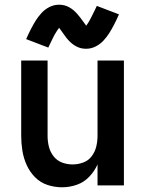

<svg xmlns="http://www.w3.org/2000/svg" viewBox="-20 -787 616 815"><path d="M243 8Q275 8 305.5 -2.5Q336 -13 358.5 -36.5Q381 -60 394 -89V0H506V-530H394V-210Q394 -187 388.5 -164.5Q383 -142 369 -123.5Q355 -105 333 -97Q311 -89 288 -89Q265 -89 243.5 -97Q222 -105 207.5 -123.5Q193 -142 187.5 -164.5Q182 -187 182 -210V-530H70V-210Q70 -179 75 -147.5Q80 -116 93 -87Q106 -58 128.5 -35Q151 -12 181.5 -2Q212 8 243 8ZM346 -580Q367 -580 386.5 -590Q406 -600 420 -615.5Q434 -631 443.5 -646Q453 -661 463.5 -681Q474 -701 485 -726L391 -762Q386 -751 381.5 -742Q377 -733 373 -725Q369 -717 365.5 -710Q362 -703 358.5 -697Q355 -691 352.5 -687.5Q350 -684 346 -678Q340 -686 333.5 -695Q327 -704 321 -712Q315 -720 307 -729Q299 -738 291 -744.5Q283 -751 273 -756.5Q263 -762 252.5 -764.5Q242 -767 231 -767Q209 -767 189.5 -757Q170 -747 156 -731.5Q142 -716 132.5 -701Q123 -686 112.5 -666Q102 -646 91 -621L185 -585Q190 -596 194.5 -605Q199 -614 203 -622.5Q207 -631 210.5 -637.5Q214 -644 218 -650Q222 -656 224 -659.5Q226 -663 231 -669Q236 -662 243 -652.5Q250 -643 255.5 -635Q261 -627 269 -618Q277 -609 285 -602.5Q293 -596 303 -590.5Q313 -585 323.5 -582.5Q334 -580 346 -580Z"/></svg>

Font: Iosevka Sparkle Semibold
Style: Regular
Weight: 600
Designer: Belleve Invis
Foundry: Belleve Invis
Version: Version 4.5.0; ttfautohint (v1.8.3)